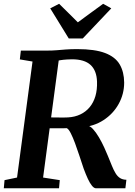

<svg xmlns="http://www.w3.org/2000/svg" viewBox="-20 -1016 729 1036"><path d="M0.5 0 4.5 -44 72 -58 155.5 -684 87 -695.5 92.5 -743H234Q263 -743 286.2 -745Q309.5 -747 335.2 -749Q361 -751 397 -751Q491.5 -751 546.8 -730Q602 -709 625.8 -668.5Q649.5 -628 650 -570.5Q650 -509 620.5 -455.5Q591 -402 538.5 -367.8Q486 -333.5 417 -329L447.5 -338Q464 -339 481 -320.5Q498 -302 514 -274.8Q530 -247.5 542.5 -220Q555 -192.5 562 -175Q574.5 -144.5 584 -121Q593.5 -97.5 603.8 -80.8Q614 -64 627.8 -55.2Q641.5 -46.5 662 -46L656.5 0H498Q487.5 0 476.2 -13.8Q465 -27.5 454 -51.2Q443 -75 431.5 -106Q420 -140.5 408.2 -176.2Q396.5 -212 384.8 -243.5Q373 -275 362 -296.8Q351 -318.5 340.5 -324.5Q337.5 -324.5 325 -324Q312.5 -323.5 296 -323.8Q279.5 -324 263.2 -324Q247 -324 236.5 -324L243 -383Q252.5 -382.5 267.8 -382.2Q283 -382 299.5 -382Q316 -382 329 -382Q342 -382 346.5 -382.5Q384 -384.5 413.8 -398.8Q443.5 -413 464 -437.8Q484.5 -462.5 494.8 -497.2Q505 -532 503.5 -575.5Q501.5 -635.5 468.5 -665.8Q435.5 -696 368.5 -696Q358.5 -696 341 -695Q323.5 -694 305.2 -691.2Q287 -688.5 275.5 -683L301 -721.5L212.5 -58L302.5 -44L298.5 0ZM351 -808.5 251 -971 299 -995.5Q324.5 -970.5 349.8 -945.5Q375 -920.5 400 -895.5Q433.5 -920.5 468 -945.5Q502.5 -970.5 536.5 -995.5L580.5 -971L426.5 -808.5Z"/></svg>

Font: Merriweather 28pt
Style: Bold Italic
Weight: 700
Italic angle: -7.8°
Version: Version 2.101